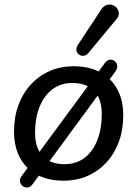

<svg xmlns="http://www.w3.org/2000/svg" viewBox="-20 -790 605 849"><path d="M261 9Q193 9 143.5 -17.5Q94 -44 68 -93Q42 -142 42 -209Q42 -272 61.5 -325Q81 -378 116.5 -416.5Q152 -455 200 -476Q248 -497 305 -497Q374 -497 423 -470.5Q472 -444 498.5 -395.5Q525 -347 525 -280Q525 -216 505.5 -163Q486 -110 450.5 -71.5Q415 -33 367 -12Q319 9 261 9ZM265 -64Q318 -64 355 -93Q392 -122 411 -172Q430 -222 430 -285Q430 -353 396.5 -388Q363 -423 300 -423Q248 -423 211 -394.5Q174 -366 154.5 -316.5Q135 -267 135 -204Q135 -135 169 -99.5Q203 -64 265 -64ZM123 26Q114 38 102 39Q90 40 80.5 33Q71 26 68.5 13.5Q66 1 76 -12L445 -513Q454 -525 466 -526Q478 -527 487 -520Q496 -513 498 -500.5Q500 -488 491 -475ZM372 -557Q362 -545 350.5 -543.5Q339 -542 329.5 -548.5Q320 -555 318 -566.5Q316 -578 324 -591L427 -747Q437 -763 450.5 -767.5Q464 -772 476.5 -768Q489 -764 497 -754Q505 -744 505.5 -730.5Q506 -717 494 -704Z"/></svg>

Font: Nunito ExtraLight SemiBold
Style: Italic
Weight: 600
Italic angle: -9°
Version: Version 3.602